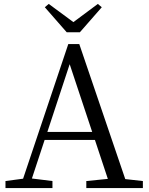

<svg xmlns="http://www.w3.org/2000/svg" viewBox="-20 -961 759 981"><path d="M8 0V-36L98 -48L329 -736H385L620 -46L710 -36V0H421V-36L531 -47L465 -246H208L143 -49L248 -36V0ZM222 -287H451L336 -633ZM321 -796 209 -924 229 -941 355 -848 480 -941 500 -924 388 -796Z"/></svg>

Font: Cactus Classical Serif
Style: Regular
Weight: 400
Designer: Henry Chan (via Glyphwiki)、田海東、宇文滿月
Foundry: Moonlit Owen
Version: Version 1.000